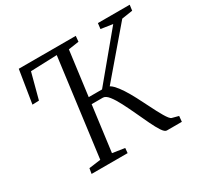

<svg xmlns="http://www.w3.org/2000/svg" viewBox="-157 -931 1154 1119"><g transform="rotate(-30 420.5 -371.5)"><path d="M155.5 0 161.5 -35.5 240.5 -46 326 -701.5 149 -695 103.5 -523.5 59 -522 94.5 -743H478L474.5 -705.5L404 -695L319 -45.5L401 -33L398 0ZM662 0Q648.5 0 631.8 -25.2Q615 -50.5 595.8 -90.8Q576.5 -131 555.8 -176Q535 -221 514.2 -261.2Q493.5 -301.5 473.5 -326.8Q453.5 -352 435 -352H331L336 -396H454.5L701.5 -693.5L622.5 -705.5L627 -743H841L836 -705.5L763 -694.5L479.5 -362.5L486.5 -395Q505 -392 524.5 -372Q544 -352 564 -321Q584 -290 604 -252Q624 -214 643.5 -174.5Q655 -151.5 666.2 -130Q677.5 -108.5 687.8 -91Q698 -73.5 707 -62.2Q716 -51 723 -49L766.5 -37.5L763 0Z"/></g></svg>

Font: Merriweather 36pt Light
Style: Italic
Weight: 300
Italic angle: -7.8°
Version: Version 2.101